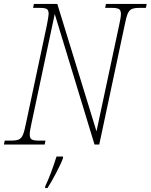

<svg xmlns="http://www.w3.org/2000/svg" viewBox="-38 -734 765 975"><path d="M-14 -20H19Q45 -20 58 -26Q71 -32 78.5 -49.5Q86 -67 94 -108L200 -606Q209 -653 209 -663Q209 -682 200 -688Q191 -694 163 -694H130L134 -714H253L452 -67L567 -606Q576 -645 576 -663Q576 -682 566 -688Q556 -694 530 -694H496L500 -714H707L703 -694H670Q644 -694 631 -688Q618 -682 610.5 -664.5Q603 -647 595 -606L466 0H442L240 -663L122 -108Q113 -69 113 -51Q113 -32 123 -26Q133 -20 159 -20H193L189 0H-18ZM192 211Q220 153 249 61H282V69Q273 95 247.5 143.5Q222 192 203 221H191Z"/></svg>

Font: Noto Serif NarrowThin
Style: Italic
Weight: 250
Width: 4
Italic angle: -12°
Designer: Monotype Design Team
Foundry: Monotype Imaging Inc.
Version: Version 1.001